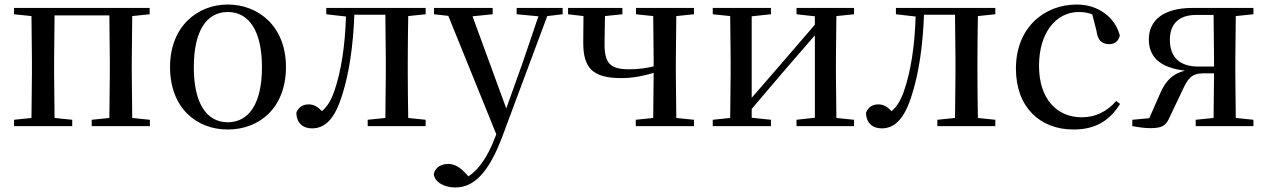

<svg xmlns="http://www.w3.org/2000/svg" viewBox="-20 -557 5597 848"><path d="M42 -494 119 -486 121 -292V-230L119 -36L42 -28V0H299V-28L221 -36L219 -230V-292L221 -489H463L465 -292V-230L463 -36L385 -28V0H642V-28L564 -36L562 -230V-292L564 -486L641 -494V-522H42Z M986 15C1126 15 1243 -81 1243 -261C1243 -441 1121 -537 986 -537C852 -537 731 -440 731 -261C731 -82 846 15 986 15ZM986 -17C892 -17 836 -101 836 -260C836 -420 892 -504 986 -504C1080 -504 1137 -420 1137 -260C1137 -101 1080 -17 986 -17Z M1681 0H1860V-28L1783 -36C1782 -92 1781 -175 1781 -230V-292C1781 -346 1782 -430 1783 -486L1860 -494V-522H1421V-494L1508 -484C1504 -354 1487 -242 1456 -153C1441 -111 1425 -86 1402 -66C1383 -86 1365 -96 1344 -96C1318 -96 1300 -85 1289 -60C1289 -15 1317 10 1358 10C1413 10 1459 -28 1493 -143C1522 -235 1540 -355 1545 -492H1682L1684 -292V-230L1682 -36L1604 -28V0Z M2262 -494 2358 -485 2288 -279 2216 -78 2067 -485 2156 -494V-522H1897V-494L1960 -487L2172 36L2165 54C2134 134 2096 191 2049 222L2036 208C2013 183 1988 167 1960 167C1930 167 1902 181 1896 212C1900 249 1944 271 1991 271C2072 271 2138 208 2199 45L2397 -486L2465 -494V-522H2262Z M2789 -494 2865 -486 2867 -292V-264C2829 -255 2798 -251 2759 -251C2674 -251 2650 -278 2650 -364L2652 -486L2729 -494V-522H2489V-494L2557 -486L2556 -369C2556 -260 2594 -212 2724 -212C2774 -212 2819 -221 2867 -235L2865 -36L2788 -28V0H3045V-28L2967 -36L2965 -230V-292L2967 -486L3045 -494V-522H2789Z M3498 -494 3579 -485V-448L3424 -268L3300 -125V-485L3385 -494V-522H3128V-494L3205 -486L3207 -292V-230L3205 -36L3128 -28V0H3385V-28L3300 -37V-76L3450 -252L3579 -401V-37L3498 -28V0H3752V-28L3674 -36L3672 -230V-292L3674 -486L3752 -494V-522H3498Z M4197 0H4376V-28L4299 -36C4298 -92 4297 -175 4297 -230V-292C4297 -346 4298 -430 4299 -486L4376 -494V-522H3937V-494L4024 -484C4020 -354 4003 -242 3972 -153C3957 -111 3941 -86 3918 -66C3899 -86 3881 -96 3860 -96C3834 -96 3816 -85 3805 -60C3805 -15 3833 10 3874 10C3929 10 3975 -28 4009 -143C4038 -235 4056 -355 4061 -492H4198L4200 -292V-230L4198 -36L4120 -28V0Z M4721 15C4820 15 4881 -25 4927 -98L4910 -111C4868 -63 4817 -39 4758 -39C4646 -39 4569 -122 4569 -266C4569 -414 4645 -504 4745 -504C4765 -504 4784 -501 4804 -494L4823 -420C4828 -378 4848 -362 4879 -362C4903 -362 4919 -374 4926 -400C4905 -481 4830 -537 4736 -537C4593 -537 4467 -436 4467 -254C4467 -84 4573 15 4721 15Z M5261 0H5516V-28L5438 -36L5436 -230V-292L5438 -486L5516 -494V-522H5248C5115 -522 5054 -465 5054 -383C5054 -309 5099 -258 5214 -245C5159 -232 5127 -199 5103 -142L5056 -35L4981 -28V0C5009 5 5035 9 5061 9C5117 9 5131 -4 5148 -44L5200 -153C5225 -209 5242 -233 5294 -233H5342L5340 -36L5261 -28ZM5342 -263H5274C5190 -263 5147 -304 5147 -381C5147 -451 5186 -491 5263 -491H5340L5342 -292Z"/></svg>

Font: Noto Serif HK Medium
Style: Regular
Weight: 500
Designer: Ryoko NISHIZUKA 西塚涼子 (kana & ideographs); Frank Grießhammer (Latin, Greek & Cyrillic); Wenlong ZHANG 张文龙 (bopomofo); San
Foundry: Adobe
Version: Version 2.001;hotconv 1.1.0;makeotfexe 2.6.0